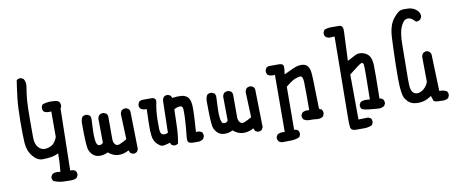

<svg xmlns="http://www.w3.org/2000/svg" viewBox="-72 -1060 3645 1515"><g transform="rotate(-10 1750.0 -303.0)"><path d="M343 133Q296 133 255 115Q242 101 244 80L255 61Q275 47 302 51L321 53Q325 18 327 -19Q329 -56 329 -93Q298 -79 269 -74Q240 -69 199 -69Q158 -69 122 -113Q86 -157 82 -222.5Q78 -288 79 -397.5Q80 -507 88 -577.5Q96 -648 107 -719Q121 -731 143 -729L162 -719Q180 -692 174 -654Q164 -599 160 -543Q156 -487 156 -396.5Q156 -306 156 -252Q156 -198 180.5 -171Q205 -144 236 -146.5Q267 -149 291 -164Q315 -179 333 -224V-429Q300 -423 274 -438Q262 -454 265 -476L274 -495Q317 -511 370 -505Q391 -505 407 -493Q419 -477 417 -456L409 -437L399 57Q422 53 440 66Q452 80 450 102L440 121Q420 135 394 134Q368 133 343 133Z M909 12 890 2 880 -20Q837 3 795.5 1.5Q754 0 715 -33Q686 -17 649.5 -17.5Q613 -18 590.5 -42.5Q568 -67 563.5 -93.5Q559 -120 557 -166Q555 -212 555 -296Q555 -323 568 -345Q584 -357 605 -354L625 -345Q637 -331 635 -310Q628 -202 632.5 -153Q637 -104 658 -101Q679 -98 691 -116L689 -308Q691 -324 701 -335Q717 -347 738 -345L759 -335Q771 -321 769 -300Q769 -159 769 -131Q769 -103 783 -87Q797 -71 821 -81Q845 -91 878 -110L870 -313Q872 -329 882 -341Q898 -353 919 -351L938 -341Q950 -327 948 -306L954 -18L944 2Q930 14 909 12Z M1392 8Q1357 6 1352 -8.5Q1347 -23 1350.5 -52Q1354 -81 1357 -116Q1360 -151 1362 -189.5Q1364 -228 1363 -261.5Q1362 -295 1334 -291Q1306 -287 1292 -276Q1290 -208 1288 -139.5Q1286 -71 1274 -6Q1260 6 1239 4L1220 -6L1212 -23Q1162 -7 1146.5 -10.5Q1131 -14 1112.5 -31.5Q1094 -49 1085 -73Q1076 -97 1074.5 -146Q1073 -195 1078 -317Q1051 -313 1029 -329Q1017 -343 1020 -364L1029 -384L1049 -394H1135Q1169 -389 1161.5 -354Q1154 -319 1151 -289Q1148 -259 1147 -222.5Q1146 -186 1147 -145.5Q1148 -105 1167 -98.5Q1186 -92 1210 -103L1216 -360Q1218 -376 1228 -388Q1242 -400 1263 -397L1282 -388L1292 -368Q1335 -374 1366 -371Q1397 -368 1416 -348.5Q1435 -329 1438 -279Q1441 -229 1429 -69Q1446 -77 1475 -62Q1487 -47 1484 -25L1475 -6Q1454 8 1436.5 8Q1419 8 1392 8Z M1909 12 1890 2 1880 -20Q1837 3 1795.5 1.5Q1754 0 1715 -33Q1686 -17 1649.5 -17.5Q1613 -18 1590.5 -42.5Q1568 -67 1563.5 -93.5Q1559 -120 1557 -166Q1555 -212 1555 -296Q1555 -323 1568 -345Q1584 -357 1605 -354L1625 -345Q1637 -331 1635 -310Q1628 -202 1632.5 -153Q1637 -104 1658 -101Q1679 -98 1691 -116L1689 -308Q1691 -324 1701 -335Q1717 -347 1738 -345L1759 -335Q1771 -321 1769 -300Q1769 -159 1769 -131Q1769 -103 1783 -87Q1797 -71 1821 -81Q1845 -91 1878 -110L1870 -313Q1872 -329 1882 -341Q1898 -353 1919 -351L1938 -341Q1950 -327 1948 -306L1954 -18L1944 2Q1930 14 1909 12Z M2086 127Q2070 125 2059 115Q2047 101 2049 80L2059 61Q2084 45 2119 51L2121 -407Q2088 -401 2064 -417Q2052 -433 2055 -454L2064 -474L2084 -483H2168Q2199 -482 2202 -463Q2205 -444 2197 -397Q2238 -417 2276.5 -433.5Q2315 -450 2345.5 -447.5Q2376 -445 2390.5 -425Q2405 -405 2408 -372Q2411 -339 2412 -296.5Q2413 -254 2417 -83L2437 -73Q2449 -57 2446 -36L2437 -17Q2414 -1 2385 -5Q2356 -9 2330 -8Q2304 -7 2282 -21Q2270 -35 2272 -56L2282 -75Q2305 -91 2339 -85Q2340 -263 2338 -310.5Q2336 -358 2318 -359Q2300 -360 2272 -348.5Q2244 -337 2197 -298L2195 47Q2213 47 2225 57Q2237 71 2234 92L2225 111Q2194 125 2158.5 126Q2123 127 2086 127Z M2674 131Q2637 130 2633 104Q2629 78 2630 30Q2631 -18 2637 -623L2594 -621Q2578 -623 2566 -633Q2554 -647 2557 -668L2566 -688Q2593 -700 2624.5 -699.5Q2656 -699 2688 -699Q2721 -698 2717 -646L2707 -415Q2740 -433 2770 -448.5Q2800 -464 2833.5 -454.5Q2867 -445 2884 -420.5Q2901 -396 2903 -347.5Q2905 -299 2901 -79Q2915 -79 2927 -69Q2939 -55 2937 -34L2927 -15Q2902 1 2870.5 -3Q2839 -7 2807.5 -9Q2776 -11 2749 -22Q2736 -36 2739 -58L2749 -77Q2772 -93 2825 -85Q2830 -342 2826 -363.5Q2822 -385 2806 -378.5Q2790 -372 2707 -306L2709 55L2786 53L2806 62Q2818 76 2815 98L2806 117Q2777 131 2742 131Q2707 131 2674 131Z M3380 23Q3323 24 3317.5 11Q3312 -2 3304 -29Q3271 -6 3240 2Q3209 10 3174 6Q3139 2 3115.5 -21.5Q3092 -45 3085 -71Q3078 -97 3074.5 -143Q3071 -189 3073.5 -313Q3076 -437 3081 -535Q3086 -633 3125 -682.5Q3164 -732 3188.5 -737Q3213 -742 3250.5 -739Q3288 -736 3314.5 -712Q3341 -688 3337 -658L3327 -639Q3311 -625 3290 -627Q3270 -649 3253 -657.5Q3236 -666 3214.5 -659.5Q3193 -653 3172.5 -607Q3152 -561 3152 -459.5Q3152 -358 3150 -273.5Q3148 -189 3150 -144Q3152 -99 3169 -82Q3186 -65 3211 -69Q3236 -73 3258.5 -93.5Q3281 -114 3292 -144L3290 -345Q3292 -361 3302 -372Q3316 -384 3337 -382L3356 -372L3366 -353L3376 -56Q3409 -58 3435 -43Q3447 -29 3444 -8L3435 12Q3411 27 3380 23Z"/></g></svg>

Font: NaniFont Regular
Style: Regular
Weight: 400
Designer: Nanigashitei
Version: Version 1.036